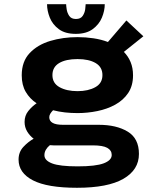

<svg xmlns="http://www.w3.org/2000/svg" viewBox="-20 -688 750 910"><path d="M347.5 -152Q317 -152 287.8 -155.2Q258.5 -158.5 231.5 -165.5Q223.5 -157.5 218.5 -149.2Q213.5 -141 213.5 -132.5Q213.5 -96.5 278 -96.5H447.5Q532 -96.5 585.2 -64.2Q638.5 -32 638.5 41.5Q638.5 117 564.8 159.5Q491 202 345 202Q204.5 202 136.2 166.8Q68 131.5 68 68.5Q68 32.5 91 8Q114 -16.5 139.5 -30.5Q120.5 -45 108.5 -65.2Q96.5 -85.5 96.5 -110Q96.5 -140 114.2 -162Q132 -184 153.5 -198.5Q121 -220 102 -252.5Q83 -285 83 -331Q83 -396.5 120.5 -436.2Q158 -476 218.2 -494Q278.5 -512 347.5 -512Q386 -512 423 -506.5Q460 -501 491.5 -489L579 -591L659.5 -516L567 -442Q587.5 -421.5 599 -393.8Q610.5 -366 610.5 -331Q610.5 -281.5 587.5 -247.2Q564.5 -213 526.2 -192Q488 -171 441.2 -161.5Q394.5 -152 347.5 -152ZM347.5 -256Q398 -256 431.8 -274.8Q465.5 -293.5 465.5 -332Q465.5 -370 433.5 -389Q401.5 -408 347.5 -408Q292 -408 260.2 -389Q228.5 -370 228.5 -332Q228.5 -293.5 262.2 -274.8Q296 -256 347.5 -256ZM190.5 47.5Q190.5 72.5 226.8 86.5Q263 100.5 348 100.5Q434 100.5 471.8 86Q509.5 71.5 509.5 46.5Q509.5 24.5 488.5 12.8Q467.5 1 419.5 1H233Q225 1 216.5 0Q205 9 197.8 21.2Q190.5 33.5 190.5 47.5ZM476.5 -668Q476.5 -637 463 -604.5Q449.5 -572 419.2 -549.8Q389 -527.5 339 -527.5Q288.5 -527.5 258.8 -549.8Q229 -572 216 -604.5Q203 -637 203 -668H293.5Q293.5 -661 296 -644Q298.5 -627 308.2 -612.5Q318 -598 340 -598Q362 -598 371.8 -612.5Q381.5 -627 383.8 -643.8Q386 -660.5 386 -668Z"/></svg>

Font: League Mono SemiBold
Style: Regular
Weight: 600
Width: 6
Designer: Tyler Finck
Foundry: The League of Moveable Type / Tyler Finck
Version: Version 2.300;RELEASE